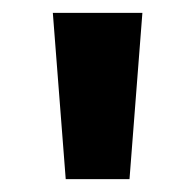

<svg xmlns="http://www.w3.org/2000/svg" viewBox="-20 -734 303 298"><path d="M201 -714 181 -456H82L62 -714Z"/></svg>

Font: Noto Sans Syriac
Style: Bold
Weight: 700
Designer: Patrick Giasson and the Monotype Design Team
Foundry: Monotype Imaging Inc.
Version: Version 3.000; ttfautohint (v1.8.4.7-5d5b)